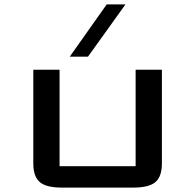

<svg xmlns="http://www.w3.org/2000/svg" viewBox="-20 -855 890 875"><path d="M380.9 -596.7H297.9L466.3 -835H551.8ZM717.8 -537.1V-109.9Q717.8 -50.8 688.5 -25.4Q659.2 0 585.9 0H263.7Q190.4 0 161.1 -25.4Q131.8 -50.8 131.8 -109.9V-537.1H251.5V-97.7H598.1V-537.1Z"/></svg>

Font: Squarish Sans CT
Style: RegularSC
Weight: 400
Version: Version 0.9